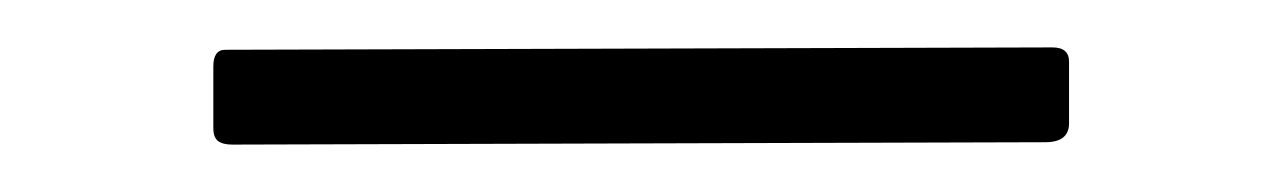

<svg xmlns="http://www.w3.org/2000/svg" viewBox="-20 41 541 81"><path d="M431 93Q431 101 421 101L78 102Q74 102 72 100.5Q70 99 70 95V69Q70 62 75 62L424 61Q431 61 431 67Z"/></svg>

Font: Libre Franklin Thin Thin
Style: Regular
Weight: 250
Version: Version 3.000